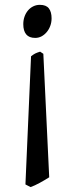

<svg xmlns="http://www.w3.org/2000/svg" viewBox="-20 -489 312 785"><path d="M181.2 235.8Q162.1 248 141.8 259Q121.6 270 105 275.9L84 265.1L106.9 -258.8Q116.7 -266.6 124 -270.3Q131.3 -273.9 144 -277.8L157.2 -269ZM190.9 -414.1Q190.9 -397.5 185.5 -383.1Q180.2 -368.7 170.9 -357.7Q161.6 -346.7 149.7 -340.3Q137.7 -334 124 -334Q99.1 -334 87.2 -348.4Q75.2 -362.8 75.2 -390.1Q75.2 -406.7 80.3 -421.1Q85.4 -435.5 94.5 -446.3Q103.5 -457 116 -463.1Q128.4 -469.2 143.1 -469.2Q168.5 -469.2 179.7 -454.8Q190.9 -440.4 190.9 -414.1Z"/></svg>

Font: Gentium Plus Phon
Style: Regular
Weight: 400
Designer: J. Victor Gaultney, Annie Olsen, Iska Routamaa, Becca Hirsbrunner
Foundry: SIL International
Version: Version 5.000